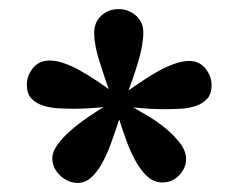

<svg xmlns="http://www.w3.org/2000/svg" viewBox="-20 -828 506 422"><path d="M256 -607 239 -618 213 -596Q193 -584 172 -569.5Q151 -555 134 -540Q117 -525 106 -509.5Q95 -494 95 -480Q95 -459 112 -442.5Q129 -426 151 -426Q167 -426 180 -437.5Q193 -449 204 -468.5Q215 -488 224.5 -514.5Q234 -541 244 -571ZM237 -612 222 -598 241 -569Q248 -546 257 -521Q266 -496 277.5 -475Q289 -454 303.5 -440.5Q318 -427 337 -427Q359 -427 374 -443Q389 -459 389 -478Q389 -496 376 -513Q363 -530 345 -545Q327 -560 307 -572Q287 -584 273 -592ZM233 -591 254 -592 261 -625Q267 -641 273 -658.5Q279 -676 284 -693Q289 -710 292 -726.5Q295 -743 295 -756Q295 -780 278.5 -794Q262 -808 241 -808Q218 -808 202.5 -793.5Q187 -779 187 -756Q187 -730 198 -695Q209 -660 221 -626ZM251 -598 255 -619 222 -630Q207 -641 189.5 -652.5Q172 -664 155 -673.5Q138 -683 121 -689Q104 -695 89 -695Q66 -695 52.5 -678.5Q39 -662 39 -642Q39 -622 49 -611.5Q59 -601 74.5 -596Q90 -591 108 -590Q126 -589 141 -589Q158 -589 175.5 -590Q193 -591 211 -593ZM229 -618 233 -597 274 -592Q291 -590 308.5 -589Q326 -588 343 -588Q359 -588 377 -589Q395 -590 410 -595Q425 -600 435 -610.5Q445 -621 445 -641Q445 -661 431.5 -677.5Q418 -694 396 -694Q381 -694 364 -688Q347 -682 329.5 -672.5Q312 -663 295 -651.5Q278 -640 262 -629Z"/></svg>

Font: GradeGX
Style: Regular
Weight: 100
Width: 1
Designer: Adam Twardoch
Foundry: Adam Twardoch
Version: Version 2.002; DEVELOPMENT